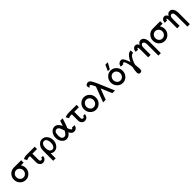

<svg xmlns="http://www.w3.org/2000/svg" viewBox="632 -2927 5325 5325"><g transform="rotate(-45 3294.5 -264.0)"><path d="M43 -231.9Q43 -322.8 101.1 -390.9Q159.2 -459 247.1 -470.2Q262.2 -472.2 293 -472.2H567.9V-376H462.9Q508.8 -309.1 508.8 -232.9Q508.8 -131.8 439.9 -62Q371.1 7.8 276.1 7.8Q181.2 7.8 112.1 -61Q43 -129.9 43 -231.9ZM140.1 -231.9Q140.1 -173.8 178.5 -130.9Q216.8 -87.9 275.9 -87.9Q331.1 -87.9 372.1 -129.4Q413.1 -170.9 413.1 -231.9Q413.1 -293.9 372.1 -335Q331.1 -376 276.1 -376Q221.2 -376 180.7 -335Q140.1 -293.9 140.1 -231.9Z M643.6 -439.9Q705.6 -472.2 787.6 -472.2H1098.6V-379.9H916.5V-138.2Q916.5 -113.3 927 -98.6Q937.5 -84 946.5 -81.1Q955.6 -78.1 964.8 -78.1Q1004.9 -78.1 1012.7 -127.9H1079.6Q1076.7 -64.9 1038.6 -28.6Q1000.5 7.8 949.5 7.8Q898.4 7.8 863.5 -26.1Q828.6 -60.1 821.8 -106Q819.8 -118.2 819.8 -144V-379.9H784.7Q775.9 -379.9 767.8 -379.4Q759.8 -378.9 754.2 -378.4Q748.5 -377.9 741.7 -376.5Q734.9 -375 732.2 -374Q729.5 -373 722.2 -370.1Q714.8 -367.2 712.6 -366.2Q710.4 -365.2 700.9 -360.6Q691.4 -356 689.5 -355Z M1185.5 167V-221.2Q1185.5 -307.1 1215.8 -365.2Q1239.7 -412.1 1284.2 -446Q1328.6 -480 1389.6 -480Q1479.5 -480 1536.6 -406.5Q1593.8 -333 1593.8 -236.1Q1593.8 -139.2 1536.6 -65.7Q1479.5 7.8 1389.6 7.8Q1336.4 7.8 1281.7 -26.9V167ZM1281.7 -235.8Q1281.7 -166 1310.1 -117.4Q1338.4 -68.8 1389.6 -68.8Q1437.5 -68.8 1467.5 -116Q1497.6 -163.1 1497.6 -235.8Q1497.6 -298.8 1470.5 -350.8Q1443.4 -402.8 1389.6 -402.8Q1341.8 -402.8 1311.8 -356Q1281.7 -309.1 1281.7 -235.8Z M1681.2 -235.8Q1681.2 -336.9 1738.3 -408.4Q1795.4 -480 1877 -480Q1986.8 -480 2057.1 -330.1L2106 -480H2203.1Q2187 -429.2 2173.1 -387.2Q2159.2 -345.2 2149.7 -318.1Q2140.1 -291 2132.1 -270.5Q2124 -250 2119.6 -239Q2115.2 -228 2111.8 -220.5Q2108.4 -212.9 2106.7 -210Q2105 -207 2104.5 -204.6Q2104 -202.1 2104 -199.2Q2104 -183.1 2127.2 -134Q2150.4 -85 2174.3 -85Q2196.3 -85 2202.1 -115.2H2299.3Q2298.3 -61 2260.7 -26.6Q2223.1 7.8 2173.3 7.8Q2145.5 7.8 2122.3 -2.7Q2099.1 -13.2 2082 -33.2Q2064.9 -53.2 2058.1 -64.2Q2051.3 -75.2 2041 -94.2Q1972.2 7.8 1876 7.8Q1797.9 7.8 1739.5 -61.5Q1681.2 -130.9 1681.2 -235.8ZM1777.3 -236.8Q1777.3 -187 1784.7 -155.5Q1792 -124 1816.2 -104Q1840.3 -84 1875 -84Q1896 -84 1915 -94Q1934.1 -104 1950.7 -123Q1967.3 -142.1 1977.8 -158Q1988.3 -173.8 2001 -198.2Q1987.8 -240.2 1982.4 -258.1Q1977.1 -275.9 1964.6 -306.9Q1952.1 -337.9 1941.2 -351.6Q1930.2 -365.2 1913.1 -376.7Q1896 -388.2 1875 -388.2Q1815.9 -388.2 1792 -335.9Q1777.3 -302.7 1777.3 -236.8Z M2284.7 -439.9Q2346.7 -472.2 2428.7 -472.2H2739.7V-379.9H2557.6V-138.2Q2557.6 -113.3 2568.1 -98.6Q2578.6 -84 2587.6 -81.1Q2596.7 -78.1 2606 -78.1Q2646 -78.1 2653.8 -127.9H2720.7Q2717.8 -64.9 2679.7 -28.6Q2641.6 7.8 2590.6 7.8Q2539.6 7.8 2504.6 -26.1Q2469.7 -60.1 2462.9 -106Q2460.9 -118.2 2460.9 -144V-379.9H2425.8Q2417 -379.9 2408.9 -379.4Q2400.9 -378.9 2395.3 -378.4Q2389.6 -377.9 2382.8 -376.5Q2376 -375 2373.3 -374Q2370.6 -373 2363.3 -370.1Q2356 -367.2 2353.8 -366.2Q2351.6 -365.2 2342 -360.6Q2332.5 -356 2330.6 -355Z M2797.9 -235.8Q2797.9 -338.9 2866.9 -409.4Q2936 -480 3030.8 -480Q3127 -480 3195.3 -408.9Q3263.7 -337.9 3263.7 -235.8Q3263.7 -132.8 3194.8 -62.5Q3126 7.8 3030.8 7.8Q2934.6 7.8 2866.2 -63Q2797.9 -133.8 2797.9 -235.8ZM3030.8 -383.8Q2971.7 -383.8 2933.3 -339.4Q2895 -294.9 2895 -235.8Q2895 -176.8 2933.3 -132.3Q2971.7 -87.9 3030.8 -87.9Q3089.8 -87.9 3128.9 -132.3Q3168 -176.8 3168 -235.8Q3168 -294.9 3129.4 -339.4Q3090.8 -383.8 3030.8 -383.8Z M3308.6 0 3479 -452.1V-453.1Q3476.1 -460 3464.4 -485.6Q3452.6 -511.2 3445.3 -525.6Q3438 -540 3426.3 -559.1Q3414.6 -578.1 3404.8 -587.6Q3395 -597.2 3384.8 -597.2Q3377 -597.2 3367.4 -589.6Q3357.9 -582 3324.7 -551.8L3308.6 -647Q3355.5 -693.8 3403.6 -693.8Q3451.7 -693.8 3488.8 -640.4Q3525.9 -586.9 3575.7 -470.2L3775.9 0H3670.9L3533.7 -323.2H3532.7L3411.6 0Z M3847.7 -235.8Q3847.7 -338.9 3916.7 -409.4Q3985.8 -480 4080.6 -480Q4176.8 -480 4245.1 -408.9Q4313.5 -337.9 4313.5 -235.8Q4313.5 -132.8 4244.6 -62.5Q4175.8 7.8 4080.6 7.8Q3984.4 7.8 3916 -63Q3847.7 -133.8 3847.7 -235.8ZM4080.6 -383.8Q4021.5 -383.8 3983.2 -339.4Q3944.8 -294.9 3944.8 -235.8Q3944.8 -176.8 3983.2 -132.3Q4021.5 -87.9 4080.6 -87.9Q4139.6 -87.9 4178.7 -132.3Q4217.8 -176.8 4217.8 -235.8Q4217.8 -294.9 4179.2 -339.4Q4140.6 -383.8 4080.6 -383.8ZM4013.7 -517.1 4092.3 -694.8H4188.5L4088.4 -517.1Z M4358.4 -352.1Q4359.4 -411.1 4398.4 -445.6Q4437.5 -480 4484.4 -480Q4524.4 -480 4553.5 -442.4Q4582.5 -404.8 4615.7 -314.9Q4631.8 -271 4635.7 -255.9Q4638.7 -260.7 4649.2 -280.8Q4659.7 -300.8 4664.6 -309.8Q4669.4 -318.8 4680.9 -338.4Q4692.4 -357.9 4700 -368.4Q4707.5 -378.9 4720.9 -396Q4734.4 -413.1 4744.9 -423.1Q4755.4 -433.1 4771 -445.1Q4786.6 -457 4800.5 -463.6Q4814.5 -470.2 4832.5 -475.1Q4850.6 -480 4868.7 -480V-383.8Q4822.8 -381.8 4790.3 -349.4Q4757.8 -316.9 4719.7 -236.8Q4699.7 -194.8 4686 -153.3Q4672.4 -111.8 4673.8 -102.1Q4688 -2 4688.5 78.1Q4688.5 101.1 4681.6 116.9Q4674.8 132.8 4663.1 140.4Q4651.4 147.9 4641.4 150.4Q4631.3 152.8 4620.6 152.8Q4606.4 152.8 4592.5 148.4Q4578.6 144 4565.7 126Q4552.7 107.9 4552.7 79.1Q4552.7 35.2 4559.6 -11Q4566.4 -57.1 4573.5 -86.7Q4580.6 -116.2 4580.6 -118.2Q4580.6 -145 4559.1 -242.4Q4537.6 -339.8 4513.7 -368.2Q4502.4 -381.3 4485.4 -382.8Q4480.5 -382.8 4475.6 -381.3Q4470.7 -379.9 4463.6 -372.6Q4456.5 -365.2 4454.6 -352.1Z M4940.9 -351.1Q4941.9 -416 4976.6 -452.4Q5011.2 -488.8 5055.2 -488.8Q5120.1 -488.8 5152.3 -410.2Q5194.3 -489.3 5266.1 -488.8Q5326.2 -488.8 5366.7 -432.9Q5407.2 -377 5407.2 -273.9V167H5311V-269Q5311 -308.1 5304.2 -333Q5296.4 -360.8 5278.8 -376.5Q5261.2 -392.1 5241.2 -392.1Q5219.2 -392.1 5201.7 -374Q5184.1 -356 5177.2 -321.8Q5173.3 -302.7 5173.3 -264.2V0H5076.2V-298.8Q5076.2 -381.8 5059.1 -394L5054.2 -395Q5033.2 -393.1 5033.2 -351.1Z M5494.6 -231.9Q5494.6 -322.8 5552.7 -390.9Q5610.8 -459 5698.7 -470.2Q5713.9 -472.2 5744.6 -472.2H6019.5V-376H5914.6Q5960.4 -309.1 5960.4 -232.9Q5960.4 -131.8 5891.6 -62Q5822.8 7.8 5727.8 7.8Q5632.8 7.8 5563.7 -61Q5494.6 -129.9 5494.6 -231.9ZM5591.8 -231.9Q5591.8 -173.8 5630.1 -130.9Q5668.5 -87.9 5727.5 -87.9Q5782.7 -87.9 5823.7 -129.4Q5864.7 -170.9 5864.7 -231.9Q5864.7 -293.9 5823.7 -335Q5782.7 -376 5727.8 -376Q5672.9 -376 5632.3 -335Q5591.8 -293.9 5591.8 -231.9Z M6078.1 -351.1Q6079.1 -416 6113.8 -452.4Q6148.4 -488.8 6192.4 -488.8Q6257.3 -488.8 6289.6 -410.2Q6331.5 -489.3 6403.3 -488.8Q6463.4 -488.8 6503.9 -432.9Q6544.4 -377 6544.4 -273.9V167H6448.2V-269Q6448.2 -308.1 6441.4 -333Q6433.6 -360.8 6416 -376.5Q6398.4 -392.1 6378.4 -392.1Q6356.4 -392.1 6338.9 -374Q6321.3 -356 6314.5 -321.8Q6310.5 -302.7 6310.5 -264.2V0H6213.4V-298.8Q6213.4 -381.8 6196.3 -394L6191.4 -395Q6170.4 -393.1 6170.4 -351.1Z"/></g></svg>

Font: CMU Bright
Style: SemiBold
Weight: 600
Version: Version 0.7.0